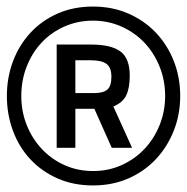

<svg xmlns="http://www.w3.org/2000/svg" viewBox="-20 -727 570 586"><path d="M1 -434Q1 -490 19.5 -539.5Q38 -589 72.5 -626.5Q107 -664 155.5 -685.5Q204 -707 264 -707Q323 -707 372 -685.5Q421 -664 456 -627Q491 -590 510.5 -540.5Q530 -491 530 -434Q530 -378 510.5 -328.5Q491 -279 456 -241.5Q421 -204 372 -182.5Q323 -161 264 -161Q204 -161 155.5 -182.5Q107 -204 72.5 -241Q38 -278 19.5 -328Q1 -378 1 -434ZM45 -434Q45 -387 61.5 -345.5Q78 -304 107.5 -272.5Q137 -241 177 -223Q217 -205 264 -205Q311 -205 351 -223Q391 -241 420.5 -272Q450 -303 467 -345Q484 -387 484 -434Q484 -482 467 -524Q450 -566 420.5 -597Q391 -628 350.5 -646Q310 -664 264 -664Q217 -664 176.5 -646Q136 -628 107 -597Q78 -566 61.5 -524Q45 -482 45 -434ZM268 -395H210V-276H153V-591H258Q319 -591 347.5 -570Q376 -549 376 -496Q376 -459 365.5 -436.5Q355 -414 326 -402L383 -276H321ZM210 -443H269Q295 -443 307.5 -453.5Q320 -464 320 -493Q320 -521 305 -532Q290 -543 258 -543H210Z"/></svg>

Font: Panefresco 400wt
Style: Regular
Weight: 400
Foundry: Campivisivi & Chank Co
Version: Version 1.002